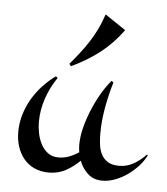

<svg xmlns="http://www.w3.org/2000/svg" viewBox="-43 -519 501 577"><g transform="rotate(5 208.0 -230.5)"><path d="M416 -69.8Q407.7 -52.7 393.6 -37.1Q379.4 -21.5 361.8 -9Q344.2 3.4 324.7 10.7Q305.2 18.1 286.1 18.1Q259.8 18.1 242.4 2.2Q225.1 -13.7 216.8 -36.1Q197.8 -17.1 174.8 -4.6Q151.9 7.8 124 7.8Q99.1 7.8 79.8 -1.2Q60.5 -10.3 47.9 -25.9Q35.2 -41.5 28.6 -62Q22 -82.5 22 -106Q22 -132.3 29.3 -157.5Q36.6 -182.6 49.8 -205.3Q63 -228 81.1 -247.6Q99.1 -267.1 120.1 -282.2L126 -277.8Q105.5 -248.5 93.3 -213.1Q81.1 -177.7 81.1 -141.1Q81.1 -125.5 84.5 -107.9Q87.9 -90.3 95.7 -75.2Q103.5 -60.1 116.5 -50Q129.4 -40 148.9 -40Q165.5 -40 180.7 -45.7Q195.8 -51.3 210 -61Q209 -66.9 208.5 -72.5Q208 -78.1 208 -84Q208 -107.4 214.8 -134.8Q221.7 -162.1 232.9 -189.2Q244.1 -216.3 258.5 -241Q272.9 -265.6 288.1 -283.2L293.9 -278.8Q282.7 -241.2 275.4 -201.2Q268.1 -161.1 268.1 -122.1Q268.1 -104.5 270.3 -88.1Q272.5 -71.8 279.5 -58.8Q286.6 -45.9 299.3 -38.3Q312 -30.8 333 -30.8Q356.4 -30.8 377 -42.7Q397.5 -54.7 413.1 -71.8ZM157.2 -323.2Q172.4 -340.8 186 -358.4Q199.7 -376 211.9 -394.8Q224.1 -413.6 234.4 -434.6Q244.6 -455.6 252.9 -480.5L315.4 -438.5Q285.2 -397 247.8 -367.9Q210.4 -338.9 162.6 -316.4Z"/></g></svg>

Font: Montez
Style: Regular
Weight: 400
Designer: Astigmatic (AOETI)
Foundry: Astigmatic (AOETI)
Version: Version 1.001